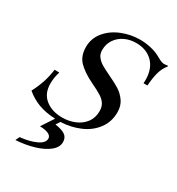

<svg xmlns="http://www.w3.org/2000/svg" viewBox="-215 -817 1103 1197"><g transform="rotate(30 336.5 -218.5)"><path d="M673 -626Q647 -593 636.5 -554Q626 -515 622 -459H594Q595 -467 595 -482Q595 -564 549.5 -609Q504 -654 430 -654Q386 -654 349 -636.5Q312 -619 289.5 -586Q267 -553 267 -509Q267 -481 283 -461Q299 -441 322 -427.5Q345 -414 389 -393Q436 -371 467 -351.5Q498 -332 521 -299.5Q544 -267 544 -221Q544 -151 505 -99.5Q466 -48 402.5 -21Q339 6 266 9L247 38Q297 45 320 61.5Q343 78 343 110Q343 148 306 177.5Q269 207 208.5 225Q148 243 79 247L93 218Q158 212 205.5 190.5Q253 169 253 137Q253 118 231.5 107.5Q210 97 169 96L227 8Q158 5 106 -14.5Q54 -34 12 -70Q36 -116 50.5 -159.5Q65 -203 72 -255L106 -254Q92 -212 92 -167Q92 -96 139.5 -58Q187 -20 261 -20Q309 -20 351 -37.5Q393 -55 418.5 -89Q444 -123 444 -171Q444 -201 431 -222Q418 -243 392 -259.5Q366 -276 317 -299Q247 -333 208.5 -371.5Q170 -410 170 -476Q170 -538 209 -585.5Q248 -633 311 -658.5Q374 -684 441 -684Q479 -684 517.5 -675.5Q556 -667 587 -650Q592 -647 604 -640.5Q616 -634 626 -630.5Q636 -627 644 -627Q655 -627 669 -630Z"/></g></svg>

Font: Ibarra Real Nova
Style: Italic
Weight: 400
Italic angle: -22°
Designer: Jose Maria Ribagorda & Octavio Pardo
Foundry: Octavio Pardo
Version: Version 1.014